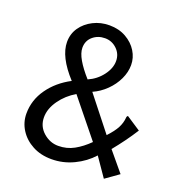

<svg xmlns="http://www.w3.org/2000/svg" viewBox="-119 -729 787 842"><g transform="rotate(20 275.0 -308.5)"><path d="M457 12 397 -75Q363 -37 314 -13.5Q265 10 211 10Q161 10 122.5 -10.5Q84 -31 62 -65.5Q40 -100 40 -141Q40 -204 77.5 -257Q115 -310 178 -343Q100 -428 100 -497Q100 -535 120.5 -564.5Q141 -594 175.5 -611.5Q210 -629 251 -629Q295 -629 328.5 -610Q362 -591 380.5 -561Q399 -531 399 -497Q399 -464 383.5 -431Q368 -398 340.5 -371Q313 -344 279 -329L403 -172Q431 -202 443 -225Q455 -248 457 -273Q457 -279 462 -283L529 -239Q510 -209 488.5 -179.5Q467 -150 444 -122L519 -32ZM241 -373Q280 -390 305.5 -423.5Q331 -457 331 -491Q331 -524 307.5 -546.5Q284 -569 252 -569Q219 -569 195.5 -549Q172 -529 172 -496Q172 -472 190 -441Q208 -410 241 -373ZM219 -55Q259 -55 292.5 -73.5Q326 -92 357 -123L217 -296Q174 -271 146 -231.5Q118 -192 118 -152Q118 -110 149 -82.5Q180 -55 219 -55Z"/></g></svg>

Font: Inconsolata SemiExpanded
Style: Regular
Weight: 400
Width: 6
Monospace: yes
Designer: Raph Levien, Cyreal, Brenton Simpson
Foundry: Raph Levien, Cyreal, Google
Version: Version 3.000; ttfautohint (v1.8.2.53-6de2)